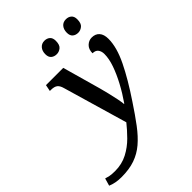

<svg xmlns="http://www.w3.org/2000/svg" viewBox="-438 -883 1257 1257"><g transform="rotate(-45 190.0 -254.5)"><path d="M-67 240Q-122 240 -164 222L-149 170Q-137 174 -118.5 178Q-100 182 -69 182Q-5 182 46.5 155Q98 128 138 87.5Q178 47 209 8L79 -438Q71 -468 55.5 -479.5Q40 -491 10 -491H0L9 -536H169L244 -269Q251 -243 260 -206.5Q269 -170 275.5 -137Q282 -104 283 -88H286Q325 -144 356 -202Q387 -260 405.5 -313Q424 -366 424 -410Q424 -434 412 -451Q400 -468 372 -468Q372 -505 393 -525Q414 -545 441 -545Q475 -545 494 -523.5Q513 -502 513 -461Q513 -383 464 -282.5Q415 -182 333 -60Q283 16 240.5 72.5Q198 129 154.5 166Q111 203 58 221.5Q5 240 -67 240ZM402 -629Q378 -629 363 -642Q348 -655 348 -682Q348 -712 363.5 -730.5Q379 -749 406 -749Q429 -749 444 -736Q459 -723 459 -696Q459 -658 440.5 -643.5Q422 -629 402 -629ZM203 -629Q179 -629 164 -642Q149 -655 149 -682Q149 -712 165 -730.5Q181 -749 207 -749Q230 -749 245 -736Q260 -723 260 -696Q260 -658 242 -643.5Q224 -629 203 -629Z"/></g></svg>

Font: Noto Serif Medium
Style: Italic
Weight: 500
Italic angle: -12°
Designer: Monotype Design Team
Foundry: Monotype Imaging Inc.
Version: Version 2.014; ttfautohint (v1.8.4.7-5d5b)